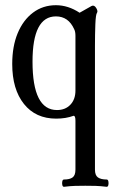

<svg xmlns="http://www.w3.org/2000/svg" viewBox="-20 -445 447 738"><path d="M226 273Q221 273 219.5 266Q218 259 219.5 252Q221 245 226 245Q248 245 259 237Q270 229 270 207V19Q270 0 263 0Q233 11 196 11Q117 11 72 -45.5Q27 -102 27 -199Q27 -267 48 -317.5Q69 -368 107 -396.5Q145 -425 195 -425Q242 -425 286 -396L332 -422Q342 -427 350 -414Q357 -402 353 -396Q348 -390 346.5 -351.5Q345 -313 345 -268V207Q345 229 356.5 237Q368 245 390 245Q395 245 396.5 252Q398 259 396.5 266Q395 273 390 273Q365 270 347.5 269.5Q330 269 308 269Q286 269 268.5 269.5Q251 270 226 273ZM199 -22Q231 -22 250.5 -42.5Q270 -63 270 -97V-307Q270 -324 265 -333Q243 -382 195 -382Q105 -382 105 -208Q105 -22 199 -22Z"/></svg>

Font: Junicode Two Beta Condensed
Style: Regular
Weight: 400
Width: 3
Designer: Peter S. Baker
Foundry: Briery Creek Software
Version: Version 1.053; ttfautohint (v1.8.4)